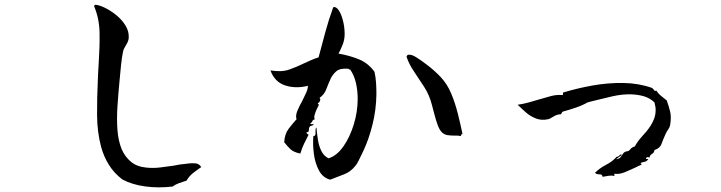

<svg xmlns="http://www.w3.org/2000/svg" viewBox="-20 -769 3040 810"><path d="M829 -64Q811 -52 794.5 -39Q778 -26 767 -7Q751 -2 735.5 3.5Q720 9 708 18Q648 25 592.5 17.5Q537 10 496 -12Q461 -39 439.5 -73.5Q418 -108 407 -148Q390 -210 389.5 -283.5Q389 -357 393 -437Q393 -443 393.5 -449.5Q394 -456 394 -462Q395 -475 395.5 -488Q396 -501 397 -514Q401 -574 400 -632Q399 -690 377 -743Q377 -745 379.5 -747Q382 -749 383 -749Q401 -747 425 -735Q449 -723 472.5 -703.5Q496 -684 510.5 -659.5Q525 -635 523 -608Q522 -595 511.5 -578.5Q501 -562 499 -551Q494 -527 490.5 -493Q487 -459 484 -425Q479 -373 475.5 -320Q472 -267 475.5 -220.5Q479 -174 494 -138Q508 -107 532.5 -86.5Q557 -66 597 -62Q627 -59 655.5 -62.5Q684 -66 712 -70Q725 -73 738.5 -75Q752 -77 765 -78Q767 -78 772 -79Q787 -81 803.5 -80Q820 -79 829 -64Z M1568 -372Q1567 -305 1551.5 -243.5Q1536 -182 1515 -137Q1513 -132 1506.5 -119Q1500 -106 1493 -91.5Q1486 -77 1479 -69Q1460 -45 1432.5 -34Q1405 -23 1373 -11Q1342 -19 1325.5 -50Q1309 -81 1304 -121Q1299 -161 1302 -195Q1309 -195 1310.5 -201Q1312 -207 1311 -215Q1311 -220 1311.5 -224.5Q1312 -229 1315 -231Q1317 -207 1321 -180.5Q1325 -154 1335.5 -132.5Q1346 -111 1366 -101Q1401 -112 1428.5 -151Q1456 -190 1472.5 -244Q1489 -298 1489 -352Q1489 -387 1481.5 -419.5Q1474 -452 1457 -476Q1452 -475 1450 -479Q1415 -482 1399 -468.5Q1383 -455 1374 -435Q1365 -415 1356.5 -392.5Q1348 -370 1328 -356Q1333 -351 1330 -343.5Q1327 -336 1321 -334Q1321 -329 1323.5 -328.5Q1326 -328 1326 -328Q1322 -321 1316.5 -309Q1311 -297 1307.5 -285Q1304 -273 1308 -266Q1299 -263 1297.5 -257.5Q1296 -252 1290 -250Q1289 -246 1293.5 -245Q1298 -244 1302 -247Q1304 -241 1296 -239Q1293 -238 1290.5 -237.5Q1288 -237 1286 -234Q1284 -230 1283.5 -227Q1283 -224 1283 -221Q1283 -217 1281.5 -214Q1280 -211 1273 -211Q1273 -204 1282 -201Q1271 -179 1263 -163Q1255 -147 1247 -121Q1219 -127 1206 -139Q1193 -151 1179 -169Q1181 -204 1197.5 -225.5Q1214 -247 1231 -266Q1226 -281 1234.5 -301.5Q1243 -322 1255 -343Q1264 -361 1271.5 -377.5Q1279 -394 1279 -407Q1226 -394 1182 -409Q1138 -424 1121 -472Q1167 -464 1200 -475.5Q1233 -487 1263 -502Q1278 -509 1293 -515.5Q1308 -522 1324 -527Q1338 -580 1352.5 -633.5Q1367 -687 1385 -736Q1387 -741 1393 -739Q1399 -737 1403 -733Q1416 -720 1425 -689Q1434 -658 1434 -625Q1434 -600 1424 -576.5Q1414 -553 1408 -543Q1458 -534 1496 -518Q1534 -502 1560 -466Q1565 -443 1566.5 -419Q1568 -395 1568 -372ZM1931 -205Q1926 -203 1925 -198Q1925 -195 1921 -195Q1915 -197 1908 -197Q1901 -197 1894 -197Q1881 -197 1867.5 -199Q1854 -201 1844 -211Q1834 -221 1826.5 -241.5Q1819 -262 1813 -285.5Q1807 -309 1802 -327Q1792 -367 1770 -401.5Q1748 -436 1726.5 -467.5Q1705 -499 1695 -530L1699 -537Q1713 -542 1736 -527.5Q1759 -513 1782 -495Q1797 -484 1813.5 -469Q1830 -454 1840 -443Q1867 -414 1883.5 -374.5Q1900 -335 1911 -291.5Q1922 -248 1931 -205Z M2807 -241Q2805 -231 2799 -223Q2793 -215 2788 -204Q2778 -182 2771 -162.5Q2764 -143 2741 -136Q2740 -125 2731 -120Q2722 -115 2720 -104Q2708 -110 2705 -100Q2706 -98 2709 -98Q2713 -99 2715 -98Q2709 -88 2700 -86.5Q2691 -85 2681 -81Q2681 -81 2684 -79.5Q2687 -78 2686 -74Q2680 -72 2673 -68.5Q2666 -65 2658 -61Q2639 -52 2616 -42.5Q2593 -33 2573 -36Q2569 -34 2572 -32Q2574 -29 2571 -27Q2560 -29 2548 -27.5Q2536 -26 2522 -23Q2521 -34 2509 -33.5Q2497 -33 2490 -40Q2510 -60 2536.5 -73.5Q2563 -87 2582 -108Q2586 -107 2589 -109.5Q2592 -112 2594 -114Q2600 -121 2603 -115Q2599 -112 2589 -104.5Q2579 -97 2579 -97Q2593 -99 2598.5 -106.5Q2604 -114 2609 -121.5Q2614 -129 2626 -131Q2631 -130 2638 -138Q2641 -142 2645.5 -145.5Q2650 -149 2658 -151Q2671 -175 2690.5 -195.5Q2710 -216 2725 -239Q2734 -253 2740 -269.5Q2746 -286 2746 -306Q2746 -314 2744.5 -321Q2743 -328 2741 -337Q2721 -356 2696 -363Q2671 -370 2643 -371Q2605 -372 2565 -363Q2525 -354 2490 -345Q2482 -343 2474 -341Q2466 -339 2459 -337Q2436 -324 2409.5 -315Q2383 -306 2354 -298Q2351 -296 2350 -293Q2349 -290 2347 -287Q2336 -287 2327.5 -283.5Q2319 -280 2311 -275Q2306 -272 2301.5 -269.5Q2297 -267 2292 -266Q2265 -260 2241.5 -269Q2218 -278 2199 -294.5Q2180 -311 2164 -327Q2190 -331 2213 -337.5Q2236 -344 2256 -350Q2282 -358 2305.5 -364Q2329 -370 2352 -368Q2356 -368 2355 -373Q2354 -378 2357 -379Q2416 -397 2481 -408.5Q2546 -420 2610 -419Q2674 -418 2731 -398Q2733 -396 2737 -392Q2739 -389 2741.5 -386.5Q2744 -384 2749 -387Q2757 -374 2769 -364.5Q2781 -355 2793 -345Q2801 -323 2807 -299Q2813 -275 2807 -241Z"/></svg>

Font: Yuji Syuku
Style: Regular
Weight: 400
Designer: Kataoka Yuji
Foundry: Kinuta Font Factory
Version: Version 3.002